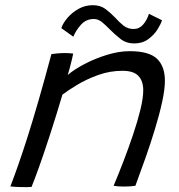

<svg xmlns="http://www.w3.org/2000/svg" viewBox="-20 -732 705 758"><path d="M104.5 6Q96.5 6.5 86 6.8Q75.5 7 65 6.5Q54 6.5 41.2 5.8Q28.5 5 21 4Q37 -38 53.8 -86Q70.5 -134 89.8 -194.5Q109 -255 132 -334.5Q155 -414 183 -518.5Q193.5 -520 207.2 -521.2Q221 -522.5 236 -522.5Q245 -522.5 254 -522Q263 -521.5 269 -520.5Q268 -515 264.2 -498.5Q260.5 -482 255.5 -464.2Q250.5 -446.5 247.5 -436Q271.5 -457 312.8 -478.8Q354 -500.5 401.5 -515.2Q449 -530 492 -530Q568.5 -530 599.8 -500Q631 -470 631 -413.5Q631 -379 620.2 -329.8Q609.5 -280.5 592.2 -223.8Q575 -167 554.5 -109Q534 -51 514.5 1.5Q508 2.5 496.2 3.5Q484.5 4.5 471.5 4.5Q444 4.5 428.5 1.5Q447.5 -43.5 467.8 -96.2Q488 -149 505.8 -201.8Q523.5 -254.5 534.5 -299.8Q545.5 -345 545.5 -375.5Q545.5 -412 526.5 -432.2Q507.5 -452.5 463.5 -452.5Q414 -452.5 368 -436Q322 -419.5 285.5 -397.5Q249 -375.5 226.5 -358.5Q201 -272.5 177.2 -199.5Q153.5 -126.5 134.5 -73.5Q115.5 -20.5 104.5 6ZM222 -621Q229 -641.5 247 -662.2Q265 -683 290.5 -697.2Q316 -711.5 346.5 -711.5Q376.5 -711.5 397 -696Q417.5 -680.5 435 -662Q450.5 -644.5 467.5 -631Q484.5 -617.5 507.5 -617.5Q530 -617.5 545.2 -635.2Q560.5 -653 568 -677.5L619.5 -652Q615.5 -638 602 -616.2Q588.5 -594.5 565.5 -577.5Q542.5 -560.5 510 -560.5Q478.5 -560.5 455.5 -578.5Q432.5 -596.5 413 -616.5Q397.5 -632.5 382.5 -644.8Q367.5 -657 350.5 -657Q320 -657 299.8 -634.5Q279.5 -612 269.5 -587Z"/></svg>

Font: Grandstander Light
Style: Italic
Weight: 300
Italic angle: -15°
Designer: Tyler Finck
Foundry: Etcetera Type Co
Version: Version 1.200; ttfautohint (v1.8.3)